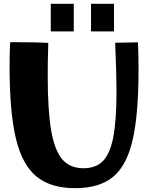

<svg xmlns="http://www.w3.org/2000/svg" viewBox="-20 -977 773 1002"><path d="M30 -629Q30 -714 33 -757Q169 -757 232 -753Q229 -662 229 -584Q229 -401 247 -296.5Q265 -192 305 -145.5Q345 -99 416 -99Q481 -99 518 -137.5Q555 -176 571.5 -263Q588 -350 588 -502Q588 -589 581 -754L700 -756Q703 -698 703 -614Q703 -379 672 -245.5Q641 -112 569.5 -53.5Q498 5 372 5Q244 5 170 -56Q96 -117 63 -254Q30 -391 30 -629ZM245 -957H365V-813H245ZM455 -957H575V-813H455Z"/></svg>

Font: Otomanopee
Style: Regular
Weight: 400
Designer: Das Ende der Wildnis
Foundry: Gutenberg Labo
Version: Version 3.000